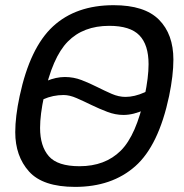

<svg xmlns="http://www.w3.org/2000/svg" viewBox="-20 -710 714 744"><path d="M271 14.2Q146 14.2 92.5 -45.4Q39.1 -105 39.1 -197.8Q39.1 -258.3 56.2 -337.9Q96.2 -525.4 185.3 -607.7Q274.4 -689.9 420.4 -689.9Q540 -689.9 595.9 -633.8Q651.9 -577.6 651.9 -479Q651.9 -418.5 635.3 -337.9Q594.7 -146 504.2 -65.9Q413.6 14.2 271 14.2ZM288.1 -65.9Q387.2 -65.9 447.8 -126Q508.3 -186 540.5 -337.9Q555.7 -410.2 555.7 -461.4Q555.7 -536.6 520 -573.2Q484.4 -609.9 403.3 -609.9Q302.7 -609.9 242.7 -548.8Q182.6 -487.8 150.9 -337.9Q135.3 -265.6 135.3 -214.4Q135.3 -143.6 169.2 -104.7Q203.1 -65.9 288.1 -65.9ZM458.5 -264.6Q427.2 -264.6 395.8 -276.6Q364.3 -288.6 334.2 -303.2Q304.2 -317.9 276.9 -329.8Q249.5 -341.8 226.6 -341.8Q185.1 -341.8 148.2 -325.4Q111.3 -309.1 67.4 -271.5L84.5 -349.6Q162.6 -411.6 231.4 -411.6Q265.1 -411.6 296.1 -399.7Q327.1 -387.7 356.2 -373Q385.3 -358.4 412.6 -346.4Q439.9 -334.5 466.3 -334.5Q535.6 -334.5 623.5 -404.8L606.4 -326.7Q574.2 -300.8 542 -285.6Q497.6 -264.6 458.5 -264.6Z"/></svg>

Font: Cadman
Style: Italic
Weight: 400
Italic angle: -12°
Designer: Paul James MIller
Foundry: High-Logic / Made with FontCreator
Version: Version 2.114;March 28, 2021;FontCreator 13.0.0.2683 64-bit